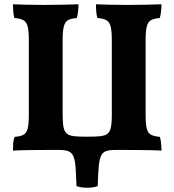

<svg xmlns="http://www.w3.org/2000/svg" viewBox="-20 -699 813 895"><path d="M732.8 -679Q732.8 -663 730.6 -644.8Q728.4 -626.6 724.8 -615Q697.8 -613 683.7 -604.9Q669.6 -596.8 664.2 -575.3Q658.8 -553.8 658.8 -513V-161.8Q658.8 -120.8 663.9 -100Q669 -79.2 683.4 -71.3Q697.8 -63.4 725.4 -61Q729 -48.8 730.9 -31.2Q732.8 -13.6 732.8 3Q720 2 698.5 1.5Q677 1 644.7 0.5Q612.4 0 567 0Q521.6 0 461 0H306.2Q245.6 0 201.9 0Q158.2 0 127.6 0.5Q97 1 76.2 1.5Q55.4 2 40.4 3Q40.4 -14.2 41.4 -30.3Q42.4 -46.4 47.8 -61Q74.8 -62.8 89.2 -70.7Q103.6 -78.6 109 -99.7Q114.4 -120.8 114.4 -161.8V-513Q114.4 -553.8 109 -575.3Q103.6 -596.8 88.9 -604.9Q74.2 -613 47.2 -615Q43.6 -626 42 -644.2Q40.4 -662.4 40.4 -679Q65.6 -678 103.5 -677Q141.4 -676 184.2 -676Q227 -676 270.8 -677Q314.6 -678 346 -679Q346 -663 343.8 -644.8Q341.6 -626.6 338 -615Q311 -613 296.9 -604.9Q282.8 -596.8 277.4 -575.3Q272 -553.8 272 -513V-163Q272 -124 277 -102.3Q282 -80.6 298.2 -71.6Q307.6 -66.4 326 -64.1Q344.4 -61.8 386.6 -61.8Q428.8 -61.8 447.2 -64.1Q465.6 -66.4 475 -71.6Q491.2 -80.6 496.2 -102.3Q501.2 -124 501.2 -163V-513Q501.2 -553.8 495.8 -575.3Q490.4 -596.8 475.7 -604.9Q461 -613 434 -615Q430.4 -626 428.8 -644.2Q427.2 -662.4 427.2 -679Q452.4 -678 490.3 -677Q528.2 -676 571 -676Q613.8 -676 657.6 -677Q701.4 -678 732.8 -679ZM336.6 168.6Q334.6 114 332.2 80.7Q329.8 47.4 322.2 29.8Q314.6 12.2 299.3 6.1Q284 0 256.2 0H516Q488.6 0 472.8 6.1Q457 12.2 449.9 29.8Q442.8 47.4 439.9 80.7Q437 114 435.6 168.6Q413.8 176.2 386.5 176.2Q359.2 176.2 336.6 168.6Z"/></svg>

Font: Vollkorn
Style: Regular
Weight: 400
Designer: Friedrich Althausen
Foundry: Friedrich Althausen
Version: Version 4.104